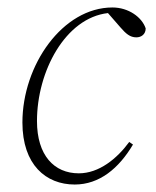

<svg xmlns="http://www.w3.org/2000/svg" viewBox="-20 -482 417 514"><path d="M180 12C246 12 298 -31 336 -95L326 -102C293 -57 245 -18 191 -18C125 -18 79 -66 79 -158C79 -291 155 -434 269 -447L303 -408C317 -392 328 -382 345 -382C358 -382 370 -390 370 -406C360 -436 324 -462 281 -462C148 -462 40 -308 40 -154C40 -41 103 12 180 12Z"/></svg>

Font: Source Serif 4 Display Light
Style: Italic
Weight: 300
Italic angle: -12°
Designer: Frank Grießhammer
Foundry: Adobe Systems Incorporated
Version: Version 4.004;hotconv 1.0.117;makeotfexe 2.5.65602